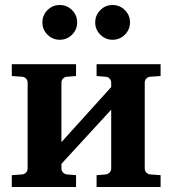

<svg xmlns="http://www.w3.org/2000/svg" viewBox="-20 -743 686 763"><path d="M618.2 0H363.8V-46.9L399.9 -49.8Q409.2 -50.8 415.5 -57.4Q421.9 -64 421.9 -73.2V-307.1L224.1 -91.8V-73.2Q224.1 -64 230.5 -57.4Q236.8 -50.8 246.1 -49.8L282.2 -46.9V0H26.9V-46.9L67.9 -49.8Q77.1 -50.8 83.5 -57.4Q89.8 -64 89.8 -73.2V-415Q89.8 -423.8 83.5 -430.7Q77.1 -437.5 67.9 -438L26.9 -440.9V-487.8H282.2V-440.9L246.1 -438Q236.8 -437.5 230.5 -430.7Q224.1 -423.8 224.1 -415V-178.2L421.9 -397V-415Q421.9 -423.8 415.5 -430.7Q409.2 -437.5 399.9 -438L363.8 -440.9V-487.8H618.2V-440.9L577.1 -438Q567.9 -437.5 561.5 -430.7Q555.2 -423.8 555.2 -415V-73.2Q555.2 -64 561.5 -57.4Q567.9 -50.8 577.1 -49.8L618.2 -46.9ZM496.6 -653.8Q496.6 -625.5 476.3 -605.2Q456.1 -585 427.2 -585Q398.9 -585 378.7 -605.2Q358.4 -625.5 358.4 -653.8Q358.4 -682.6 378.7 -702.9Q398.9 -723.1 427.2 -723.1Q456.1 -723.1 476.3 -702.9Q496.6 -682.6 496.6 -653.8ZM286.6 -653.8Q286.6 -625.5 266.4 -605.2Q246.1 -585 217.3 -585Q189 -585 168.7 -605.2Q148.4 -625.5 148.4 -653.8Q148.4 -682.6 168.7 -702.9Q189 -723.1 217.3 -723.1Q246.1 -723.1 266.4 -702.9Q286.6 -682.6 286.6 -653.8Z"/></svg>

Font: Charis
Style: Bold
Weight: 700
Designer: Walt Agee, Miriam Martin, Annie Olsen, Victor Gaultney, Lorna Priest, Alan Ward, Bob Hallissy, Martin Hosken, Sharon Cor
Foundry: SIL Global
Version: Version 7.000